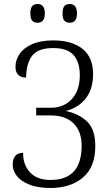

<svg xmlns="http://www.w3.org/2000/svg" viewBox="-20 -925 554 955"><path d="M43 -106Q43 -135 56.5 -150Q70 -165 95 -165Q94 -107 128.5 -68.5Q163 -30 232 -30Q386 -30 386 -200Q386 -272 345.5 -311.5Q305 -351 231 -351H160V-389H232Q298 -389 337.5 -432.5Q377 -476 377 -550Q377 -617 345.5 -651.5Q314 -686 245 -686Q167 -686 138.5 -646Q110 -606 110 -539Q86 -539 71.5 -552Q57 -565 57 -593Q57 -626 77 -656Q97 -686 139 -705Q181 -724 245 -724Q338 -724 390.5 -682Q443 -640 443 -557Q443 -482 406.5 -435.5Q370 -389 307 -373Q371 -360 412.5 -321Q454 -282 454 -199Q454 -94 392.5 -42Q331 10 232 10Q167 10 124.5 -7.5Q82 -25 62.5 -51.5Q43 -78 43 -106ZM131 -858Q131 -884 140 -894.5Q149 -905 167 -905Q203 -905 203 -858Q203 -812 167 -812Q149 -812 140 -822.5Q131 -833 131 -858ZM291 -858Q291 -884 300 -894.5Q309 -905 327 -905Q363 -905 363 -858Q363 -812 327 -812Q309 -812 300 -822.5Q291 -833 291 -858Z"/></svg>

Font: Noto Serif NarrowLight
Style: Regular
Weight: 300
Width: 4
Designer: Monotype Design Team
Foundry: Monotype Imaging Inc.
Version: Version 1.001